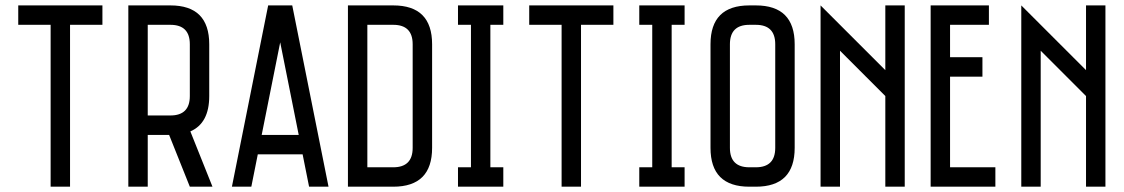

<svg xmlns="http://www.w3.org/2000/svg" viewBox="-20 -704 4237 724"><path d="M366.2 -683.6V-610.4H244.1V0H170.9V-610.4H48.8V-683.6Z M622.6 -683.6Q769 -683.6 769 -537.1V-341.8Q769 -239.3 697.8 -208.5L781.2 0H695.8L617.7 -195.3H537.1V0H463.9V-683.6ZM537.1 -610.4V-268.6H622.6Q695.8 -268.6 695.8 -341.8V-537.1Q695.8 -610.4 622.6 -610.4Z M854.5 0 991.2 -683.6H1082L1218.8 0H1145.5L1121.1 -122.1H952.1L927.7 0ZM966.8 -195.3H1106.4L1036.6 -544.4Z M1462.9 -683.6Q1609.4 -683.6 1609.4 -537.1V-146.5Q1609.4 0 1462.9 0H1292V-683.6ZM1365.2 -610.4V-73.2H1462.9Q1536.1 -73.2 1536.1 -146.5V-537.1Q1536.1 -610.4 1462.9 -610.4Z M1877.9 -683.6V-610.4H1829.1V-73.2H1877.9V0H1707V-73.2H1755.9V-610.4H1707V-683.6Z M2293 -683.6V-610.4H2170.9V0H2097.7V-610.4H1975.6V-683.6Z M2561.5 -683.6V-610.4H2512.7V-73.2H2561.5V0H2390.6V-73.2H2439.5V-610.4H2390.6V-683.6Z M2830.1 -683.6Q2976.6 -683.6 2976.6 -537.1V-146.5Q2976.6 0 2830.1 0H2805.7Q2659.2 0 2659.2 -146.5V-537.1Q2659.2 -683.6 2805.7 -683.6ZM2830.1 -73.2Q2903.3 -73.2 2903.3 -146.5V-537.1Q2903.3 -610.4 2830.1 -610.4H2805.7Q2732.4 -610.4 2732.4 -537.1V-146.5Q2732.4 -73.2 2805.7 -73.2Z M3391.6 -683.6V0H3318.4V-341.8L3147.5 -512.7V0H3074.2V-683.6L3318.4 -439.5V-683.6Z M3709 -683.6V-610.4H3562.5V-488.3H3684.6V-415H3562.5V-73.2H3733.4V0H3489.3V-683.6Z M4148.4 -683.6V0H4075.2V-341.8L3904.3 -512.7V0H3831.1V-683.6L4075.2 -439.5V-683.6Z"/></svg>

Font: Saniretro
Style: Regular
Weight: 400
Designer: Jayvee D. Enaguas (Grand Chaos)
Version: Version 1.0 - 6/10/2013